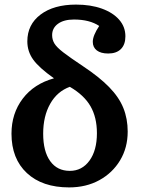

<svg xmlns="http://www.w3.org/2000/svg" viewBox="-20 -802 612 836"><path d="M281 14Q164 14 97 -48.5Q30 -111 30 -220Q30 -308 79 -372.5Q128 -437 215 -461Q150 -507 124.5 -542.5Q99 -578 99 -622Q99 -695 156.5 -738.5Q214 -782 311 -782Q375 -782 423.5 -764.5Q472 -747 499 -716Q526 -685 526 -644Q526 -608 506.5 -588.5Q487 -569 451 -569Q419 -569 401.5 -582.5Q384 -596 384 -620Q384 -647 412 -689Q370 -717 302 -717Q258 -717 232.5 -698.5Q207 -680 207 -649Q207 -629 217 -612.5Q227 -596 255.5 -574Q284 -552 341 -514Q412 -467 455 -423Q498 -379 517 -332Q536 -285 536 -229Q536 -159 503 -104Q470 -49 412.5 -17.5Q355 14 281 14ZM284 -58Q337 -58 369.5 -102.5Q402 -147 402 -222Q402 -291 374 -339.5Q346 -388 284 -424Q229 -404 198.5 -350Q168 -296 168 -220Q168 -143 198.5 -100.5Q229 -58 284 -58Z"/></svg>

Font: Literata SemiBold
Style: Regular
Weight: 600
Designer: Latin by Veronika Burian and Jose Scaglione. Greek by Irene Vlachou. Cyrillic by Vera Evstafieva.
Foundry: TypeTogether
Version: Version 3.103; ttfautohint (v1.8.4.7-5d5b);gftools[0.9.29]